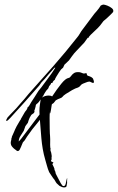

<svg xmlns="http://www.w3.org/2000/svg" viewBox="-20 -664 516 840"><path d="M271 151Q269 156 260 156Q252 156 240 149L228 138Q224 133 221 127Q218 121 213 116Q208 108 203.5 102Q199 96 195 89Q189 75 185.5 61.5Q182 48 178 35Q171 11 167 -12.5Q163 -36 161 -59Q159 -78 158 -96.5Q157 -115 155 -134V-140L121 -98Q115 -90 109.5 -82Q104 -74 98 -66L88 -50L80 -41Q77 -35 71.5 -20.5Q66 -6 61 -4Q60 -4 59.5 -3.5Q59 -3 58 -3Q54 -3 49 -8Q41 -13 34 -21Q27 -29 27 -39Q27 -44 28.5 -48.5Q30 -53 30 -59Q32 -61 32 -66L41 -86Q51 -111 67 -136Q68 -137 70 -140Q72 -143 71 -143L86 -169Q89 -175 94.5 -181Q100 -187 100 -194H101Q105 -197 109.5 -204.5Q114 -212 116 -216Q124 -228 132 -240.5Q140 -253 148 -266L161 -282Q176 -303 192 -324Q208 -345 221 -366V-368H222V-369Q218 -368 215 -364Q212 -360 209 -357Q200 -347 192 -338Q184 -329 176 -319L161 -303L152 -290Q136 -271 118.5 -252Q101 -233 84 -213L25 -148Q13 -135 9 -135Q7 -135 7 -137Q7 -139 9 -142.5Q11 -146 13 -150L25 -163L51 -190Q56 -195 60.5 -201Q65 -207 70 -212L86 -230L105 -253Q160 -314 214 -375.5Q268 -437 319 -502Q324 -508 328 -515Q332 -522 336 -528L393 -604Q398 -610 403.5 -616Q409 -622 413 -628L421 -640L431 -644Q438 -644 449.5 -639.5Q461 -635 469.5 -628Q478 -621 475 -612Q475 -611 465.5 -601.5Q456 -592 446 -583Q436 -574 434 -573Q432 -571 432 -571Q427 -565 422.5 -558.5Q418 -552 413 -547Q410 -543 398.5 -532.5Q387 -522 377 -512Q367 -502 367 -498Q364 -498 364 -499L349 -478L315 -442L304 -430Q298 -423 293 -415.5Q288 -408 282 -400L262 -381L256 -368L247 -360Q245 -358 238.5 -348Q232 -338 226 -328Q220 -318 220 -315Q212 -310 209 -301H204Q203 -297 200.5 -293.5Q198 -290 195 -287L191 -277L182 -267L175 -256Q173 -253 171.5 -249.5Q170 -246 168 -243L163 -237Q177 -246 193 -246Q203 -246 208 -242Q229 -274 248 -297.5Q267 -321 280 -323Q286 -324 290.5 -331Q295 -338 303.5 -344Q312 -350 329 -348Q334 -347 340.5 -344Q347 -341 352 -343Q354 -344 356 -344Q360 -344 360 -339Q360 -334 366 -332Q374 -330 380.5 -326Q387 -322 388 -317Q389 -315 390 -311.5Q391 -308 391 -306Q391 -301 387 -301Q385 -301 375 -306Q374 -307 371 -307Q365 -307 357 -303.5Q349 -300 343 -298Q337 -296 332 -289.5Q327 -283 321 -281Q310 -278 295 -269.5Q280 -261 268 -253Q256 -245 254 -241Q250 -236 242 -233.5Q234 -231 224 -225L216 -215Q215 -213 212 -211.5Q209 -210 207 -208Q206 -206 206 -203Q205 -198 203 -183.5Q201 -169 198 -167Q198 -178 197.5 -171Q197 -164 197 -149Q197 -128 197.5 -101.5Q198 -75 199 -69Q200 -54 199.5 -42.5Q199 -31 200 -18Q202 -14 201 -11Q200 -8 201 -5L204 4Q205 7 206 16Q207 25 205 26Q206 28 206 31Q206 35 204 37Q202 39 204 42L214 47L209 54Q211 58 215.5 67.5Q220 77 218 79Q221 83 222 87Q223 91 224 96Q226 99 232.5 112.5Q239 126 246 138Q253 150 257 150Q265 151 267.5 139.5Q270 128 271 123L273 116Q274 116 274.5 116.5Q275 117 274 117Q274 119 273.5 127.5Q273 136 274 137Q274 138 273 138Q272 138 273 139ZM62 -45 72 -56 140 -146 153 -163Q152 -179 153 -192Q154 -205 158 -229L149 -217Q146 -213 141 -209.5Q136 -206 136 -199Q135 -197 133.5 -189.5Q132 -182 130 -182Q130 -181 130.5 -180Q131 -179 131 -178Q131 -170 124 -166.5Q117 -163 114 -156Q111 -152 109 -147Q107 -142 105 -137L102 -127L91 -112L84 -92Q78 -82 70 -70Q62 -58 62 -45Z"/></svg>

Font: Cherish
Style: Regular
Weight: 400
Designer: Robert E. Leuschke
Foundry: Robert E. Leuschke
Version: Version 1.005